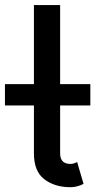

<svg xmlns="http://www.w3.org/2000/svg" viewBox="-59 -743 384 773"><path d="M251.5 -90.8 277.3 -2.9Q269 2 254.9 6.3Q240.7 10.7 225.1 10.7Q161.6 10.7 119.6 -21.2Q77.6 -53.2 77.6 -125V-318.4H-39.1V-404.3H77.6V-722.7H183.1V-404.3H304.7V-318.4H183.1V-125Q183.1 -83 225.1 -83Q231 -83 239 -85.4Q247.1 -87.9 251.5 -90.8Z"/></svg>

Font: Giphurs Medium
Style: Regular
Weight: 500
Version: Version 0.920; ttfautohint (v1.8.4.7-5d5b)